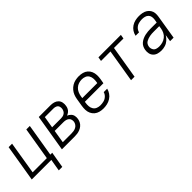

<svg xmlns="http://www.w3.org/2000/svg" viewBox="143 -1481 2594 2594"><g transform="rotate(-45 1440.0 -183.5)"><path d="M374 171H441L480 -60H444L522 -530H455L377 -60H106L183 -530H117L29 0H403Z M605 0H850Q875 0 900.5 -3.5Q926 -7 951.5 -17Q977 -27 998.5 -45Q1020 -63 1032.5 -87Q1045 -111 1049 -137Q1054 -166 1048 -194.5Q1042 -223 1022 -242.5Q1002 -262 976 -273Q998 -281 1017 -296Q1036 -311 1046.5 -332Q1057 -353 1060 -375Q1066 -407 1059.5 -438.5Q1053 -470 1031.5 -491.5Q1010 -513 979.5 -521.5Q949 -530 917 -530H693ZM722 -304 750 -471H917Q941 -471 962 -461Q983 -451 991 -429Q999 -407 995 -383Q992 -366 983.5 -349.5Q975 -333 959.5 -322.5Q944 -312 927 -308Q910 -304 893 -304ZM682 -60 712 -245H877Q900 -245 921 -240.5Q942 -236 958.5 -223Q975 -210 981 -189.5Q987 -169 984 -147Q980 -126 967 -107Q954 -88 933.5 -77.5Q913 -67 892 -63.5Q871 -60 850 -60Z M1395 8Q1430 8 1465.5 0Q1501 -8 1533.5 -28.5Q1566 -49 1587.5 -80.5Q1609 -112 1617 -147H1551Q1543 -116 1517 -92Q1491 -68 1459 -60Q1427 -52 1395 -52Q1364 -52 1336 -63Q1308 -74 1292 -99Q1276 -124 1273.5 -155Q1271 -186 1276 -218L1279 -235H1633L1645 -303Q1651 -339 1649.5 -375.5Q1648 -412 1634.5 -443.5Q1621 -475 1595 -497.5Q1569 -520 1534.5 -529Q1500 -538 1464 -538Q1432 -538 1398.5 -531Q1365 -524 1335 -506Q1305 -488 1282 -461Q1259 -434 1246.5 -402Q1234 -370 1229 -337L1211 -227Q1205 -191 1206 -154.5Q1207 -118 1221.5 -86Q1236 -54 1262.5 -32Q1289 -10 1323.5 -1Q1358 8 1395 8ZM1289 -295 1294 -328Q1299 -357 1311.5 -386Q1324 -415 1348.5 -437.5Q1373 -460 1403 -469.5Q1433 -479 1463 -479Q1493 -479 1521.5 -467.5Q1550 -456 1565 -430.5Q1580 -405 1582 -374.5Q1584 -344 1579 -313L1576 -295Z M1926 0H1993L2071 -471H2252L2262 -530H1833L1823 -471H2004Z M2503 8Q2538 8 2574 -3Q2610 -14 2639.5 -40Q2669 -66 2688 -99L2672 0H2739L2795 -344Q2801 -377 2798 -409Q2795 -441 2778 -467Q2761 -493 2735 -509.5Q2709 -526 2677 -532Q2645 -538 2613 -538Q2578 -538 2542 -530Q2506 -522 2474 -501Q2442 -480 2421.5 -448.5Q2401 -417 2394 -381H2460Q2467 -413 2492 -437.5Q2517 -462 2549 -470.5Q2581 -479 2612 -479Q2639 -479 2664 -472.5Q2689 -466 2707 -448.5Q2725 -431 2729.5 -405.5Q2734 -380 2730 -354L2722 -306H2607Q2581 -306 2554.5 -304Q2528 -302 2501.5 -296Q2475 -290 2450 -279Q2425 -268 2402.5 -250Q2380 -232 2367.5 -207Q2355 -182 2351 -156Q2345 -122 2352 -89Q2359 -56 2381.5 -33Q2404 -10 2436 -1Q2468 8 2503 8ZM2519 -52Q2493 -52 2468 -59.5Q2443 -67 2429.5 -89Q2416 -111 2416 -136Q2416 -145 2418 -154Q2421 -173 2431.5 -189.5Q2442 -206 2459.5 -216Q2477 -226 2495.5 -232Q2514 -238 2532.5 -241.5Q2551 -245 2569.5 -246Q2588 -247 2607 -247H2712L2706 -207Q2701 -175 2686 -144.5Q2671 -114 2643.5 -92Q2616 -70 2583.5 -61Q2551 -52 2519 -52Z"/></g></svg>

Font: Iosevka Sparkle Light Oblique
Style: Regular
Weight: 300
Italic angle: -9°
Designer: Belleve Invis
Foundry: Belleve Invis
Version: Version 4.5.0; ttfautohint (v1.8.3)